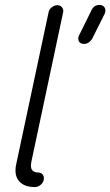

<svg xmlns="http://www.w3.org/2000/svg" viewBox="-20 -758 447 778"><path d="M135 -59Q146 -59 153 -50.5Q160 -42 157 -29Q155 -17 144 -8.5Q133 0 122 0Q94 0 77.5 -8.5Q61 -17 52.5 -30.5Q44 -44 43 -60.5Q42 -77 46 -94L177 -709Q179 -720 190 -728.5Q201 -737 212 -737Q224 -737 231 -728.5Q238 -720 236 -709L107 -102Q98 -59 135 -59ZM351 -717Q361 -738 383 -738Q397 -738 403.5 -728Q410 -718 405 -704L353 -600Q348 -592 339.5 -586Q331 -580 321 -580Q305 -580 299.5 -591Q294 -602 301 -616Z"/></svg>

Font: VDS
Style: Thin Italic
Weight: 100
Width: 0
Designer: artmaker
Foundry: artmaker
Version: Version 1.000 2012 initial release